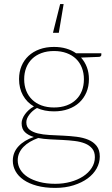

<svg xmlns="http://www.w3.org/2000/svg" viewBox="-20 -730 546 937"><path d="M243.5 -205.5Q278 -205.5 305.2 -215.5Q332.5 -225.5 351.2 -243.8Q370 -262 379.8 -287.2Q389.5 -312.5 389.5 -343.5Q389.5 -374 379.5 -399.5Q369.5 -425 350.8 -443Q332 -461 304.8 -471Q277.5 -481 243.5 -481Q209.5 -481 182.5 -471Q155.5 -461 136.8 -443Q118 -425 108 -399.5Q98 -374 98 -343.5Q98 -312.5 108 -287.2Q118 -262 136.8 -243.8Q155.5 -225.5 182.5 -215.5Q209.5 -205.5 243.5 -205.5ZM443 37Q443 11 429.8 -5Q416.5 -21 394.8 -29.8Q373 -38.5 344.5 -42Q316 -45.5 285.2 -47Q254.5 -48.5 223.8 -50Q193 -51.5 166.5 -56.5Q144.5 -48.5 126.2 -37.8Q108 -27 94.8 -13.5Q81.5 0 74 16.5Q66.5 33 66.5 52.5Q66.5 76.5 79 97.5Q91.5 118.5 115.2 133.8Q139 149 173 158Q207 167 250 167Q289 167 324 157.5Q359 148 385.5 130.8Q412 113.5 427.5 89.5Q443 65.5 443 37ZM474.5 -470V-462Q474.5 -458 471.5 -455.5Q468.5 -453 464 -452.5L375.5 -449Q394 -428.5 404 -402Q414 -375.5 414 -344Q414 -308.5 401.8 -279.5Q389.5 -250.5 367.2 -229.8Q345 -209 313.5 -197.8Q282 -186.5 243.5 -186.5Q196.5 -186.5 160.5 -203Q137 -189.5 122.8 -170.2Q108.5 -151 108.5 -133.5Q108.5 -110 124 -97.5Q139.5 -85 164.5 -79Q189.5 -73 221.8 -71.2Q254 -69.5 287.8 -68Q321.5 -66.5 353.8 -62.5Q386 -58.5 411 -48Q436 -37.5 451.5 -18Q467 1.5 467 34Q467 64 451.8 91.8Q436.5 119.5 408 140.5Q379.5 161.5 339.2 174.2Q299 187 249.5 187Q199 187 160.2 176.5Q121.5 166 95.2 147.8Q69 129.5 55.8 105.5Q42.5 81.5 42.5 54.5Q42.5 14 70 -15.8Q97.5 -45.5 145 -61.5Q118 -69.5 101.8 -85Q85.5 -100.5 85.5 -129Q85.5 -139 89.8 -150.2Q94 -161.5 101.8 -172.2Q109.5 -183 120.5 -193Q131.5 -203 145.5 -210.5Q111 -230.5 92 -264.8Q73 -299 73 -344Q73 -379 85 -407.8Q97 -436.5 119.2 -457.2Q141.5 -478 173 -489.5Q204.5 -501 243.5 -501Q276 -501 303.2 -493Q330.5 -485 351.5 -470ZM267 -570H238.5L273.5 -710H290.5Z"/></svg>

Font: Lato ExtraLight
Style: Regular
Weight: 275
Designer: Lukasz Dziedzic with Adam Twardoch and Botio Nikoltchev
Foundry: tyPoland Lukasz Dziedzic
Version: Version 2.015; 2015-08-06; http://www.latofonts.com/